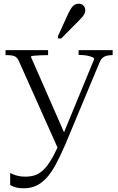

<svg xmlns="http://www.w3.org/2000/svg" viewBox="-20 -787 639 1038"><path d="M337 -47 324 -18 296 22 81 -459Q75 -472 66.5 -478.5Q58 -485 44.5 -487Q31 -489 13 -489H10V-516H240V-489H238Q218 -489 197 -488Q176 -487 161.5 -485.5Q147 -484 147 -480ZM334 -8Q306 57 281 103Q256 149 229.5 177Q203 205 173.5 218Q144 231 108 231Q83 231 64 225.5Q45 220 35 213V148Q40 150 50.5 155Q61 160 78 164Q95 168 117 168Q144 168 167 161Q190 154 212.5 133.5Q235 113 258.5 73.5Q282 34 308 -30L320 -57L489 -467Q489 -474 477 -479Q465 -484 446.5 -487Q428 -490 408 -490H405V-516H589V-489H587Q570 -489 556.5 -485.5Q543 -482 533.5 -473Q524 -464 518 -449ZM351 -718Q360 -735 367.5 -746Q375 -757 384.5 -762Q394 -767 404 -767Q421 -767 431 -757Q441 -747 441 -732Q441 -724 437.5 -715Q434 -706 426.5 -697Q419 -688 409 -678L311 -579H293V-591Z"/></svg>

Font: Roboto Serif 120pt Expanded Light
Style: Regular
Weight: 300
Width: 7
Designer: Greg Gazdowicz
Foundry: Commercial Type
Version: Version 1.008